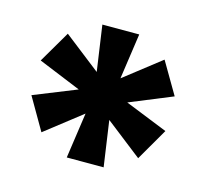

<svg xmlns="http://www.w3.org/2000/svg" viewBox="-65 -802 545 508"><g transform="rotate(15 208.0 -548.0)"><path d="M157 -366 175 -491 75 -413 24 -501 141 -548 24 -596 75 -683 175 -605 157 -730H258L240 -605L340 -683L391 -596L274 -548L391 -501L340 -413L240 -491L258 -366Z"/></g></svg>

Font: Danfo
Style: Regular
Weight: 400
Designer: Seyi Olusanya, David Udoh, Eyiyemi Adegbite, Mirko Velimirović
Version: Version 1.000